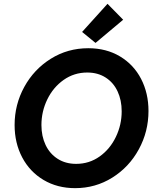

<svg xmlns="http://www.w3.org/2000/svg" viewBox="-20 -980 816 1007"><path d="M56.6 -324.2Q56.6 -431.6 107.4 -524.2Q158.2 -616.7 246.6 -671.9Q335 -727.1 442.9 -727.1Q537.6 -727.1 609.4 -684.1Q681.2 -641.1 720 -566.2Q758.8 -491.2 758.8 -397.9Q758.8 -290 708 -196.8Q657.2 -103.5 568.8 -48.3Q480.5 6.8 374 6.8Q280.8 6.8 208.5 -36.1Q136.2 -79.1 96.4 -154.5Q56.6 -230 56.6 -324.2ZM618.2 -396Q618.2 -454.6 596.7 -500.7Q575.2 -546.9 534.2 -573.2Q493.2 -599.6 437.5 -599.6Q368.7 -599.6 313.7 -560.8Q258.8 -522 228 -458.5Q197.3 -395 197.3 -324.2Q197.3 -265.6 219.2 -219.5Q241.2 -173.3 282.5 -147Q323.7 -120.6 379.4 -120.6Q448.2 -120.6 502.7 -159.4Q557.1 -198.2 587.6 -261.7Q618.2 -325.2 618.2 -396ZM410.6 -812.5 543.9 -960 626 -876.5 481 -754.9Z"/></svg>

Font: Reddit Sans Fudge
Style: Bold
Weight: 700
Italic angle: -11.25°
Designer: Stephen Hutchings
Version: Version 1.013